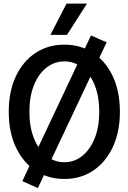

<svg xmlns="http://www.w3.org/2000/svg" viewBox="-20 -950 690 1032"><path d="M326 12Q238 12 170.5 -33Q103 -78 65 -159.2Q27 -240.5 27 -349Q27 -458.5 65 -539.5Q103 -620.5 170.5 -665.2Q238 -710 326 -710Q414 -710 481.2 -665.2Q548.5 -620.5 586.5 -539.5Q624.5 -458.5 624.5 -349Q624.5 -241 586.5 -159.8Q548.5 -78.5 481.2 -33.2Q414 12 326 12ZM326 -78Q380 -78 422.2 -112Q464.5 -146 489 -207Q513.5 -268 513.5 -349Q513.5 -431.5 489 -492.2Q464.5 -553 422.2 -586.5Q380 -620 326 -620Q272.5 -620 229.8 -586.5Q187 -553 162.5 -492.2Q138 -431.5 138 -349Q138 -267.5 162.5 -206.5Q187 -145.5 229.8 -111.8Q272.5 -78 326 -78ZM183.5 61 100 23.5 469 -759.5 553 -722.5ZM251 -762.5 337.5 -930.5H447.5L340 -762.5Z"/></svg>

Font: Azeret Mono Thin
Style: Regular
Weight: 100
Designer: Martin Vácha
Foundry: Displaay
Version: Version 1.002